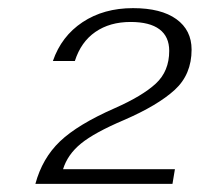

<svg xmlns="http://www.w3.org/2000/svg" viewBox="-20 -726 491 472"><path d="M262 -460Q330 -490 363 -520.5Q396 -551 396 -601Q396 -636 372 -654Q348 -672 301 -672Q250 -672 214.5 -647.5Q179 -623 164 -576H110Q131 -637 183 -671.5Q235 -706 307 -706Q376 -706 413.5 -679Q451 -652 451 -604Q451 -543 409.5 -505Q368 -467 285 -431Q212 -400 179 -373Q146 -346 135 -310H410L404 -274H67Q84 -337 127.5 -378.5Q171 -420 262 -460Z"/></svg>

Font: Fahkwang ExtraLight
Style: Italic
Weight: 275
Italic angle: -10°
Designer: Suppakit Chalermlarp | Katatrad Co.,Ltd.
Foundry: Cadson Demak Co.,Ltd.
Version: Version 1.000; ttfautohint (v1.6)